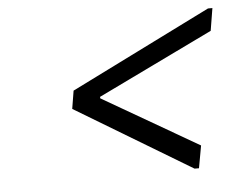

<svg xmlns="http://www.w3.org/2000/svg" viewBox="-39 -588 641 520"><g transform="rotate(-5 281.0 -328.5)"><path d="M546 -482 232 -330V-326L493 -175L482 -114H470L154 -304L162 -353L544 -543H556Z"/></g></svg>

Font: Be Vietnam Light
Style: Italic
Weight: 300
Italic angle: -9.222°
Designer: Gabriel Lam
Foundry: TypeRant
Version: Version 3.000